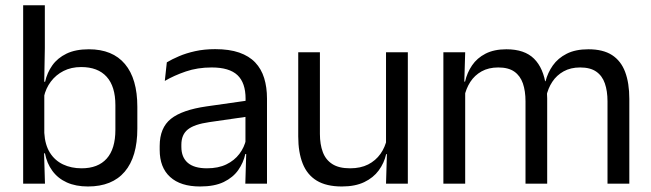

<svg xmlns="http://www.w3.org/2000/svg" viewBox="-20 -682 2416 713"><path d="M306.5 10.5Q261.5 10.5 228.2 -4.5Q195 -19.5 174.5 -47.5Q154 -75.5 147 -112.5H120L144.5 -188.5Q147 -144.5 165.2 -115.2Q183.5 -86 214 -71.5Q244.5 -57 283 -57Q344 -57 376.2 -93Q408.5 -129 408.5 -200V-291.5Q408.5 -361 376 -397Q343.5 -433 281.5 -433Q244.5 -433 216 -418.5Q187.5 -404 168.8 -379Q150 -354 143 -322L124.5 -378.5H147.5Q155 -412 174.2 -439.2Q193.5 -466.5 227 -482.8Q260.5 -499 310 -499Q398 -499 444 -444.2Q490 -389.5 490 -285.5V-204.5Q490 -99.5 443.2 -44.5Q396.5 10.5 306.5 10.5ZM147 0H66V-662.5H146.5V-503.5L144 -363.5L144.5 -348V-144L143.5 -118Z M971.5 0H891L894.5 -118.5L891.5 -131V-286.5L892 -315Q892 -374.5 861.8 -403Q831.5 -431.5 766 -431.5Q713.5 -431.5 669.8 -416.5Q626 -401.5 592 -381.5L599.5 -450.5Q618.5 -462 644.8 -473.2Q671 -484.5 704.8 -492Q738.5 -499.5 779 -499.5Q831.5 -499.5 868.2 -486.8Q905 -474 927.8 -450Q950.5 -426 961 -392Q971.5 -358 971.5 -316ZM723 10.5Q650.5 10.5 611.8 -24.8Q573 -60 573 -125.5V-140Q573 -207.5 614.8 -240.8Q656.5 -274 747.5 -287L902 -309L906.5 -250L757.5 -228.5Q701.5 -220.5 677.5 -201.2Q653.5 -182 653.5 -144.5V-136.5Q653.5 -98 677.2 -77.5Q701 -57 748.5 -57Q790.5 -57 820.5 -71.5Q850.5 -86 869 -110.5Q887.5 -135 894 -165L906.5 -110H891Q884 -78 864.8 -50.5Q845.5 -23 811 -6.2Q776.5 10.5 723 10.5Z M1087.5 -488H1168V-184.5Q1168 -146 1178.8 -117.2Q1189.5 -88.5 1214 -72.8Q1238.5 -57 1280 -57Q1319 -57 1347 -71.2Q1375 -85.5 1392.8 -110.5Q1410.5 -135.5 1417 -167L1431.5 -109.5H1414Q1406.5 -76.5 1386.5 -49.2Q1366.5 -22 1332.8 -5.8Q1299 10.5 1249.5 10.5Q1192 10.5 1156.2 -11.2Q1120.5 -33 1104 -74.8Q1087.5 -116.5 1087.5 -175.5ZM1413.5 -488H1494.5V0H1413.5L1417 -117L1413.5 -122Z M2317 0H2236V-305.5Q2236 -344 2226.2 -372.2Q2216.5 -400.5 2194.2 -416Q2172 -431.5 2134.5 -431.5Q2099 -431.5 2073 -417Q2047 -402.5 2031 -378.2Q2015 -354 2008.5 -323L1996 -380.5H2006Q2014 -412 2033 -439Q2052 -466 2084.5 -482.5Q2117 -499 2165 -499Q2219.5 -499 2252.8 -477.5Q2286 -456 2301.5 -414.8Q2317 -373.5 2317 -314.5ZM1707.5 0H1626.5V-488H1707.5L1704 -371L1707.5 -366ZM2012 0H1931.5V-305.5Q1931.5 -344 1921.8 -372.2Q1912 -400.5 1890 -416Q1868 -431.5 1830.5 -431.5Q1794.5 -431.5 1768.5 -417Q1742.5 -402.5 1726.5 -377.8Q1710.5 -353 1704 -321.5L1689 -379H1707Q1714.5 -412 1733 -439.2Q1751.5 -466.5 1783.2 -482.8Q1815 -499 1860.5 -499Q1928 -499 1963.2 -464Q1998.5 -429 2007.5 -362Q2010 -352 2011 -340.2Q2012 -328.5 2012 -317Z"/></svg>

Font: Anek Malayalam Medium
Style: Regular
Weight: 400
Version: Version 1.003